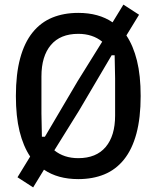

<svg xmlns="http://www.w3.org/2000/svg" viewBox="-20 -766 680 834"><path d="M320 12Q231 12 171 -29L124 48L56 4L111 -86Q81 -131 65 -195.5Q49 -260 49 -349Q49 -444 67.5 -512.5Q86 -581 121.5 -625Q157 -669 207 -689.5Q257 -710 320 -710Q409 -710 469 -669L516 -746L584 -702L529 -612Q559 -567 575 -502.5Q591 -438 591 -349Q591 -254 572.5 -185.5Q554 -117 518.5 -73Q483 -29 433 -8.5Q383 12 320 12ZM175 -172 317 -413 424 -585Q382 -619 320 -619Q242 -619 201 -570.5Q160 -522 160 -434V-273L162 -172ZM216 -113Q258 -79 320 -79Q398 -79 439 -127.5Q480 -176 480 -264V-426L478 -526H465L323 -285Z"/></svg>

Font: IBM Plex Sans Cond Medm
Style: Regular
Weight: 500
Width: 3
Designer: Mike Abbink, Paul van der Laan, Pieter van Rosmalen
Foundry: Bold Monday
Version: Version 1.3